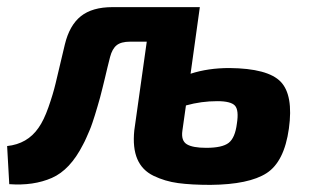

<svg xmlns="http://www.w3.org/2000/svg" viewBox="-37 -513 881 539"><path d="M524 -493 498 -306Q547 -322 607 -322Q715 -321 751 -283.5Q787 -246 774 -152Q761 -59 711.5 -27Q662 5 554 6Q500 6 463 1Q426 -4 394 -19.5Q362 -35 348.5 -66.5Q335 -98 340 -147L375 -396H328Q303 -396 290.5 -386Q278 -376 272 -353Q270 -346 264.5 -323Q259 -300 257.5 -293.5Q256 -287 251 -267Q246 -247 244 -239.5Q242 -232 237 -215Q232 -198 229.5 -190Q227 -182 222.5 -168.5Q218 -155 214 -146Q210 -137 205.5 -126.5Q201 -116 196 -107Q160 -36 108.5 -13.5Q57 9 -11 4L-17 -103Q40 -109 71 -154Q86 -175 99 -212Q112 -249 119 -278.5Q126 -308 145 -388Q158 -442 190 -467.5Q222 -493 279 -493ZM485 -217 475 -146Q471 -118 487.5 -108Q504 -98 542 -98Q587 -98 605 -112Q623 -126 628 -166Q634 -204 622.5 -216.5Q611 -229 573 -229Q528 -229 485 -217Z"/></svg>

Font: Exo 2.0
Style: Bold Italic
Weight: 700
Italic angle: -8°
Designer: Natanael Gama
Version: Version 1.001;PS 001.001;hotconv 1.0.70;makeotf.lib2.5.58329